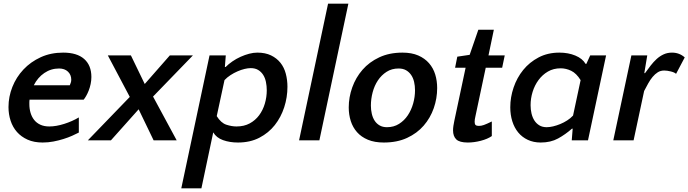

<svg xmlns="http://www.w3.org/2000/svg" viewBox="-20 -760 3729 1040"><path d="M322 -475Q397 -475 436 -440.5Q475 -406 475 -343Q475 -324 471 -305Q467 -286 460.5 -269.5Q454 -253 446.5 -240Q439 -227 433 -220H140Q139 -214 139 -208Q139 -202 139 -196Q139 -171 145.5 -149Q152 -127 165 -110.5Q178 -94 198.5 -84.5Q219 -75 247 -75Q284 -75 328 -89Q372 -103 407 -124V-42Q392 -34 370.5 -24.5Q349 -15 323.5 -7Q298 1 269.5 6.5Q241 12 211 12Q164 12 129.5 -3.5Q95 -19 72 -45Q49 -71 37.5 -106Q26 -141 26 -180Q26 -236 47 -289Q68 -342 107 -383.5Q146 -425 200.5 -450Q255 -475 322 -475ZM300 -389Q256 -389 220 -364.5Q184 -340 163 -298H358Q361 -305 363.5 -312.5Q366 -320 366 -328Q366 -355 348 -372Q330 -389 300 -389Z M689 -460 764 -305 900 -460H1025L809 -237L937 0H812L731 -168L581 0H456L683 -235L564 -460Z M1374 -475Q1417 -475 1448 -460Q1479 -445 1499 -420Q1519 -395 1528 -361Q1537 -327 1537 -290Q1537 -233 1519.5 -179Q1502 -125 1468.5 -82.5Q1435 -40 1385 -14Q1335 12 1269 12Q1224 12 1188 -1Q1152 -14 1135 -43L1071 260H962L1115 -460H1203L1198 -397H1202Q1218 -413 1239 -427.5Q1260 -442 1283.5 -452.5Q1307 -463 1330 -469Q1353 -475 1374 -475ZM1338 -391Q1323 -391 1304.5 -386.5Q1286 -382 1266.5 -373.5Q1247 -365 1228.5 -353Q1210 -341 1196 -326L1154 -131Q1177 -94 1206 -84.5Q1235 -75 1261 -75Q1302 -75 1332.5 -91.5Q1363 -108 1383.5 -135.5Q1404 -163 1414.5 -198.5Q1425 -234 1425 -271Q1425 -294 1420.5 -316Q1416 -338 1405.5 -354.5Q1395 -371 1378.5 -381Q1362 -391 1338 -391Z M1710 0H1600L1757 -740H1867Z M2160 -475Q2210 -475 2245.5 -459.5Q2281 -444 2304 -417.5Q2327 -391 2337.5 -356.5Q2348 -322 2348 -283Q2348 -227 2329.5 -174Q2311 -121 2275 -79.5Q2239 -38 2185 -13Q2131 12 2059 12Q2009 12 1973 -3Q1937 -18 1914 -44Q1891 -70 1880 -104.5Q1869 -139 1869 -178Q1869 -233 1888 -286.5Q1907 -340 1943.5 -382Q1980 -424 2034.5 -449.5Q2089 -475 2160 -475ZM2076 -71Q2113 -71 2141.5 -89Q2170 -107 2189 -135.5Q2208 -164 2218 -199.5Q2228 -235 2228 -271Q2228 -295 2223 -316.5Q2218 -338 2207 -354Q2196 -370 2179.5 -379.5Q2163 -389 2139 -389Q2102 -389 2074 -371Q2046 -353 2027 -324.5Q2008 -296 1998.5 -260Q1989 -224 1989 -188Q1989 -165 1994 -143.5Q1999 -122 2009.5 -106Q2020 -90 2036.5 -80.5Q2053 -71 2076 -71Z M2502 -393H2445L2457 -453L2524 -463L2571 -599H2655L2626 -460H2714L2700 -393H2611L2555 -129Q2551 -113 2551 -100Q2551 -87 2556.5 -82.5Q2562 -78 2574 -78Q2587 -78 2601 -83Q2615 -88 2644 -102V-23Q2621 -7 2584.5 2.5Q2548 12 2514 12Q2469 12 2451.5 -5Q2434 -22 2434 -54Q2434 -65 2436 -78.5Q2438 -92 2441 -106Z M3263 -460 3165 0H3077L3082 -63H3078Q3043 -32 3003 -10Q2963 12 2909 12Q2870 12 2839 -2.5Q2808 -17 2787 -42.5Q2766 -68 2755 -103Q2744 -138 2744 -179Q2744 -233 2762 -286Q2780 -339 2814 -381Q2848 -423 2897.5 -449Q2947 -475 3010 -475Q3058 -475 3096.5 -459Q3135 -443 3152 -414H3156L3177 -460ZM2941 -71Q2957 -71 2976 -75.5Q2995 -80 3014.5 -88Q3034 -96 3052 -107.5Q3070 -119 3084 -134L3125 -326Q3102 -363 3074 -376.5Q3046 -390 3017 -390Q2978 -390 2948 -372.5Q2918 -355 2897 -326.5Q2876 -298 2865 -262.5Q2854 -227 2854 -190Q2854 -167 2859 -145.5Q2864 -124 2874.5 -107.5Q2885 -91 2901.5 -81Q2918 -71 2941 -71Z M3642 -360Q3634 -368 3613.5 -373Q3593 -378 3578 -378Q3558 -378 3543 -368.5Q3528 -359 3515 -343.5Q3502 -328 3491 -308Q3480 -288 3469 -267L3412 0H3302L3400 -460H3486L3470 -364H3474Q3489 -385 3504.5 -405Q3520 -425 3537 -440.5Q3554 -456 3574.5 -465.5Q3595 -475 3620 -475Q3660 -475 3689 -449Z"/></svg>

Font: Quattrocento Sans
Style: Bold Italic
Weight: 700
Designer: Pablo Impallari
Foundry: Pablo Impallari, Igino Marini, Brenda Gallo
Version: Version 2.000